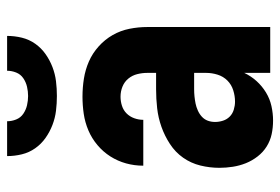

<svg xmlns="http://www.w3.org/2000/svg" viewBox="-144 -636 788 540"><g transform="rotate(-90 250.0 -366.0)"><path d="M181 8Q161 8 142.5 4Q124 0 108 -10Q92 -20 80 -35.5Q68 -51 61 -68.5Q54 -86 51 -105Q48 -124 48 -143Q48 -170 54.5 -196.5Q61 -223 76.5 -245Q92 -267 115 -282Q138 -297 163.5 -306Q189 -315 215.5 -318Q242 -321 269 -321H315V-346Q315 -360 311.5 -374Q308 -388 299 -399Q290 -410 276.5 -415.5Q263 -421 248 -421Q235 -421 222.5 -417Q210 -413 201 -404Q192 -395 187.5 -382.5Q183 -370 183 -357H54Q54 -382 60.5 -405.5Q67 -429 80 -449.5Q93 -470 112 -486Q131 -502 153.5 -511.5Q176 -521 200 -524.5Q224 -528 248 -528Q274 -528 299 -524Q324 -520 347 -510Q370 -500 389.5 -482.5Q409 -465 421.5 -443Q434 -421 439 -396Q444 -371 444 -346V0H315V-73Q306 -54 292 -38.5Q278 -23 260 -12Q242 -1 221.5 3.5Q201 8 181 8ZM234 -99Q250 -99 266 -104Q282 -109 293.5 -120.5Q305 -132 310 -148Q315 -164 315 -180V-214H269Q259 -214 249 -213Q239 -212 229 -210Q219 -208 209 -203.5Q199 -199 191.5 -192Q184 -185 180.5 -175.5Q177 -166 177 -155Q177 -144 180.5 -133Q184 -122 192 -114Q200 -106 211.5 -102.5Q223 -99 234 -99ZM250 -600Q229 -600 208.5 -602.5Q188 -605 168.5 -612.5Q149 -620 132 -632Q115 -644 103 -661Q91 -678 86 -698.5Q81 -719 81 -740H179Q179 -727 184 -714.5Q189 -702 200 -694.5Q211 -687 224 -684Q237 -681 250 -681Q263 -681 276 -684Q289 -687 300 -694.5Q311 -702 316 -714.5Q321 -727 321 -740H419Q419 -719 414 -698.5Q409 -678 397 -661Q385 -644 368 -632Q351 -620 331.5 -612.5Q312 -605 291.5 -602.5Q271 -600 250 -600Z"/></g></svg>

Font: Iosevka SS04 Heavy
Style: Regular
Weight: 900
Monospace: yes
Designer: Belleve Invis
Foundry: Belleve Invis
Version: Version 19.0.0; ttfautohint (v1.8.4)